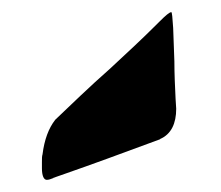

<svg xmlns="http://www.w3.org/2000/svg" viewBox="-20 -882 364 316"><path d="M87 -596C133 -612 179 -629 225 -646L244 -653H243C262 -661 270 -679 270 -703L269 -719C268 -739 267 -761 267 -781L265 -836C264 -853 263 -862 262 -862C259 -862 253 -857 242 -846L238 -842C213 -817 187 -793 160 -768C144 -754 129 -740 113 -725L71 -685C60 -671 53 -652 50 -628C49 -625 49 -621 49 -615V-605C49 -593 52 -586 57 -586C60 -586 63 -587 68 -589H67ZM70 -684 71 -685Z"/></svg>

Font: Bangerz
Style: Regular
Weight: 400
Designer: vernon adams
Foundry: Vernon Adams
Version: Version 2.10;December 28, 2023;FontCreator 13.0.0.2683 64-bi